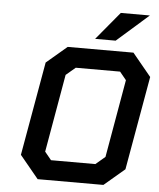

<svg xmlns="http://www.w3.org/2000/svg" viewBox="-62 -1001 874 1053"><g transform="rotate(5 375.5 -474.0)"><path d="M432 -794 560 -948H720L545 -794ZM185 0 82 -125 173 -641 286 -737H648L751 -612L660 -96L547 0ZM249 -110H493L545 -154L620 -583L584 -627H340L288 -583L213 -154Z"/></g></svg>

Font: Tomorrow Medium
Style: Italic
Weight: 500
Italic angle: -10°
Designer: Tony de Marco, Monica Rizzolli
Foundry: Just in Type
Version: Version 2.002